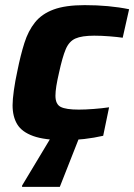

<svg xmlns="http://www.w3.org/2000/svg" viewBox="-20 -538 523 748"><path d="M233 8Q154 8 109.5 -8Q65 -24 47 -54Q29 -84 29 -128Q29 -150 34 -186Q39 -222 48 -263Q60 -323 75 -370.5Q90 -418 116.5 -451Q143 -484 189 -501Q235 -518 310 -518Q405 -518 483 -502L458 -391Q438 -394 406.5 -396.5Q375 -399 347 -399Q299 -399 274 -388Q249 -377 236 -346Q223 -315 210 -255Q203 -225 199.5 -203Q196 -181 196 -165Q196 -132 216.5 -121.5Q237 -111 287 -111Q312 -111 345 -113.5Q378 -116 405 -120L382 -9Q347 -1 308.5 3.5Q270 8 233 8ZM66 190V185L188 -18H293V-13L213 190Z"/></svg>

Font: Saira
Style: Bold Italic
Weight: 700
Italic angle: -12°
Designer: Hector Gatti with collaboration of the Omnibus-Type team
Foundry: Omnibus-Type
Version: Version 1.100; ttfautohint (v1.8.3)